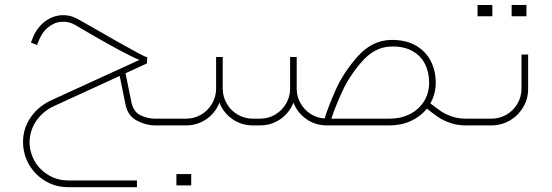

<svg xmlns="http://www.w3.org/2000/svg" viewBox="-20 -514 2263 787"><path d="M582.3 -254.1 583.6 -279.4Q578.1 -279.4 542 -298.7Q506 -318 460.2 -344Q414.5 -369.9 346.5 -409Q314.8 -426.9 301 -434.7Q265.6 -455 227.7 -451.3Q189.8 -447.6 158.3 -421.2Q126.8 -394.8 110.8 -349.7L106.6 -339.6L131.9 -329.5L136 -340.1Q149.4 -378.2 174.9 -400Q200.4 -421.9 230.7 -424.6Q261 -427.4 289.1 -411.3Q299.6 -404.9 324 -390.6Q452.7 -315.7 507.8 -288.6Q533.5 -275.3 551.5 -268.4L193 -104.3Q138.8 -80 106.6 -34.2Q74.4 11.5 74.4 67.6Q74.4 118.1 99 160.6Q123.6 203.1 166.1 228.2Q208.6 253.2 259.2 253.2H541.4V225.6H259.2Q210 225.6 169.6 197.8Q129.1 170 111.7 124.5Q96.5 84.6 103.4 44.1Q110.3 3.7 136.5 -29Q162.7 -61.6 203.1 -80L470.6 -202.7L494 -87.3Q503.2 -39.5 540.7 -19.8Q578.1 0 615.3 0H638.3V-27.6H615.3Q584.1 -27.6 555.1 -42Q526.2 -56.5 518.4 -96L494.5 -213.7Z M642.5 0H742.6Q789.1 0 826.1 -25.7Q863.1 -51.5 879.6 -93.3Q895.7 -51.5 932.7 -25.7Q969.7 0 1016.5 0H1031.2V-27.6H1016.5Q983 -27.6 954.5 -44.1Q926 -60.7 909.5 -89.2Q892.9 -117.6 892.9 -151.2V-280.3H865.8V-151.2Q865.8 -117.6 849.3 -89.2Q832.7 -60.7 804.5 -44.1Q776.2 -27.6 742.6 -27.6H642.5Q625 -26.2 618.1 -20Q611.2 -13.8 618.1 -7.6Q625 -1.4 642.5 0ZM763.8 245.9Q763.8 231.6 763.8 222.4Q763.8 213.2 763.8 199.4Q749.5 199.4 740.8 199.4Q732.1 199.4 722.4 199.4Q715.1 199.4 703.1 199.4Q703.1 213.2 703.1 222.4Q703.1 231.6 703.1 245.9Q703.1 245.9 714.4 245.9Q725.6 245.9 744 245.9Q744 245.9 763.8 245.9Z M1580.4 -323.1Q1631.9 -325.4 1667.7 -306.3Q1703.6 -287.2 1721.3 -253Q1739 -218.8 1739 -175.1Q1739 -132.4 1718.1 -98.8Q1697.2 -65.3 1660.2 -46.4Q1623.2 -27.6 1576.7 -27.6H1338.2Q1353.4 -74.4 1382.4 -138.1Q1411.3 -201.7 1463.2 -261.3Q1515.2 -320.8 1580.4 -323.1ZM1031.2 0H1046Q1092.4 0 1129.4 -25.7Q1166.4 -51.5 1182.9 -93.3Q1199 -51.5 1236 -25.7Q1273 0 1319.9 0H1576.7Q1625 0 1664.8 -18.4Q1704.5 -36.8 1729.8 -68.9Q1755.5 -47.8 1776.2 -34Q1796.9 -20.2 1825.6 -10.1Q1854.3 0 1889.2 0H1894.3V-27.6H1889.2Q1858.5 -27.6 1832.5 -36.5Q1806.5 -45.5 1787.5 -58.1Q1768.4 -70.8 1744 -90.5Q1766.1 -128.7 1766.1 -175.1Q1766.1 -224.7 1744.9 -265.2Q1723.8 -305.6 1681.8 -328.8Q1639.7 -352 1579.5 -350.2Q1502.8 -347.4 1444.6 -281Q1386.5 -214.6 1356.2 -146.1Q1325.8 -77.7 1311.1 -29.9Q1310.7 -29 1310.7 -28.5Q1279 -30.3 1252.8 -47.3Q1226.6 -64.3 1211.4 -91.5Q1196.2 -118.6 1196.2 -150.3V-280.3H1169.1V-151.2Q1169.1 -117.6 1152.6 -89.2Q1136 -60.7 1107.8 -44.1Q1079.5 -27.6 1046 -27.6H1031.2Q1013.8 -26.2 1006.9 -20Q1000 -13.8 1006.9 -7.6Q1013.8 -1.4 1031.2 0Z M1894.3 0H1994.5Q2035.4 0 2069.9 -20.2Q2104.3 -40.4 2124.5 -74.7Q2144.8 -108.9 2144.8 -149.8V-290.4H2117.6V-151.2Q2117.6 -117.6 2101.1 -89.2Q2084.6 -60.7 2056.3 -44.1Q2028 -27.6 1994.5 -27.6H1894.3Q1876.8 -26.2 1869.9 -20Q1863.1 -13.8 1869.9 -7.6Q1876.8 -1.4 1894.3 0ZM1998.2 -447.2Q1998.2 -461.4 1998.2 -470.6Q1998.2 -479.8 1998.2 -493.6Q1983.9 -493.6 1975.2 -493.6Q1966.5 -493.6 1956.8 -493.6Q1949.4 -493.6 1937.5 -493.6Q1937.5 -479.8 1937.5 -470.6Q1937.5 -461.4 1937.5 -447.2Q1937.5 -447.2 1948.8 -447.2Q1960 -447.2 1978.4 -447.2Q1978.4 -447.2 1998.2 -447.2ZM2137.9 -447.2Q2137.9 -461.4 2137.9 -470.6Q2137.9 -480.2 2137.9 -494Q2123.6 -493.6 2114.9 -493.6Q2106.2 -493.6 2096.5 -493.6Q2089.2 -494 2077.2 -494Q2077.2 -480.2 2077.2 -470.6Q2077.2 -461.4 2077.2 -447.2Q2077.2 -447.2 2088.5 -447.2Q2099.7 -447.2 2118.1 -447.2Q2118.1 -447.2 2137.9 -447.2Z"/></svg>

Font: Arad-FD-VF Thin
Style: Regular
Weight: 100
Designer: Mohammad Darvishi
Version: Version 1.010;September 21, 2024;FontCreator 15.0.0.2992 64-